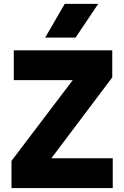

<svg xmlns="http://www.w3.org/2000/svg" viewBox="-20 -956 628 976"><path d="M38.4 0V-138.2L349.6 -548.5H50.1V-700H550.6V-562.5L241.1 -151.5H553.1V0ZM209.6 -764.8 309.1 -936.5H479.4L364.1 -764.8Z"/></svg>

Font: Geologica Thin
Style: Regular
Weight: 100
Version: Version 1.010;gftools[0.9.28]